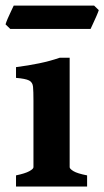

<svg xmlns="http://www.w3.org/2000/svg" viewBox="-29 -679 379 699"><path d="M29.3 0V-40.5Q62.5 -47.4 77.6 -55.7Q92.8 -64 92.8 -70.3V-312.5Q92.8 -346.2 91.3 -362.8Q89.8 -379.4 76.9 -386Q64 -392.6 29.3 -395.5V-434.6Q74.7 -440.4 113.8 -448.5Q152.8 -456.5 188.5 -468.8H224.6V-70.3Q224.6 -64.5 238.5 -55.9Q252.4 -47.4 288.1 -40.5V0ZM330.6 -642.1Q328.6 -635.3 322.3 -620.8Q315.9 -606.4 309.6 -592.8Q303.2 -579.1 300.8 -573.7H8.3L-8.8 -590.3Q-6.8 -597.7 -1 -611.3Q4.9 -625 11.5 -638.7Q18.1 -652.3 21 -658.7H313.5Z"/></svg>

Font: Gentium Book Plus
Style: Bold
Weight: 700
Designer: Victor Gaultney, Annie Olsen, Iska Routamaa, Becca Hirsbrunner
Foundry: SIL International
Version: Version 6.101